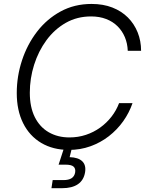

<svg xmlns="http://www.w3.org/2000/svg" viewBox="-20 -758 759 984"><path d="M333.5 10.3Q251.5 10.3 191.2 -25.6Q130.9 -61.5 98.4 -127Q65.9 -192.4 65.9 -281.2Q65.9 -367.2 92.8 -448.7Q119.6 -530.3 169.7 -595.5Q219.7 -660.6 290.5 -699.2Q361.3 -737.8 449.2 -737.8Q508.8 -737.8 555.7 -719.5Q602.5 -701.2 635.3 -668.5Q668 -635.7 685.5 -592Q703.1 -548.3 703.1 -497.6H634.8Q633.3 -535.6 619.9 -567.6Q606.4 -599.6 582.3 -623.5Q558.1 -647.5 523.9 -660.6Q489.7 -673.8 446.8 -673.8Q375 -673.8 317.1 -640.9Q259.3 -607.9 218 -551.8Q176.8 -495.6 154.8 -425.8Q132.8 -356 132.8 -282.7Q132.8 -209 158.4 -157.7Q184.1 -106.4 230 -80.1Q275.9 -53.7 335.9 -53.7Q380.4 -53.7 420.2 -66.9Q460 -80.1 493.2 -104Q526.4 -127.9 551.3 -159.9Q576.2 -191.9 590.3 -229.5H659.2Q642.1 -179.7 611.1 -136.2Q580.1 -92.8 537.6 -59.8Q495.1 -26.9 443.4 -8.3Q391.6 10.3 333.5 10.3ZM243.7 206.5 250 165H304.7Q332 165 346.9 155.3Q361.8 145.5 365.2 125.5Q368.2 106 356.9 95.9Q345.7 85.9 316.4 85.9H280.3L313.5 -16.1H350.1L348.1 2.4L336.9 47.4Q381.3 48.8 401.6 68.6Q421.9 88.4 416 125Q409.2 165.5 379.4 186Q349.6 206.5 297.9 206.5Z"/></svg>

Font: Inter 20pt Light
Style: Italic
Weight: 300
Italic angle: -9.3988°
Version: Version 4.001;git-66647c0bb